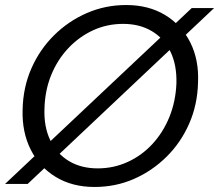

<svg xmlns="http://www.w3.org/2000/svg" viewBox="-29 -732 872 764"><path d="M-9 0 734 -700H823L81 0ZM347 12Q259 12 193.5 -27.5Q128 -67 93 -137Q58 -207 61 -297Q63 -385 96 -460Q129 -535 186 -591.5Q243 -648 316.5 -680Q390 -712 473 -712Q562 -712 627.5 -672.5Q693 -633 728 -563.5Q763 -494 759 -404Q757 -316 724 -240.5Q691 -165 634 -108.5Q577 -52 504 -20Q431 12 347 12ZM360 -62Q423 -62 479 -87.5Q535 -113 577.5 -159Q620 -205 645 -266.5Q670 -328 673 -400Q675 -474 649 -527Q623 -580 574.5 -608.5Q526 -637 461 -637Q397 -637 341.5 -611.5Q286 -586 243 -540.5Q200 -495 175 -434Q150 -373 148 -301Q145 -228 171 -174Q197 -120 245.5 -91Q294 -62 360 -62Z"/></svg>

Font: DM Sans 17pt
Style: Italic
Weight: 400
Italic angle: -10°
Version: Version 4.004;gftools[0.9.30]